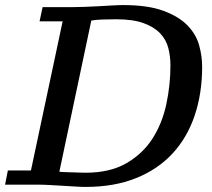

<svg xmlns="http://www.w3.org/2000/svg" viewBox="-41 -728 835 757"><path d="M-21 0H108C122 0 137.7 0.5 155 1.5L207 4.5C224.3 5.5 240.8 6.5 256.5 7.5C272.2 8.5 285.3 9 296 9C371.3 9 437.7 -2.5 495 -25.5C552.3 -48.5 600.3 -80.8 639 -122.5C677.7 -164.2 706.8 -214.2 726.5 -272.5C746.2 -330.8 756 -395 756 -465C756 -493 752 -521.3 744 -550C736 -578.7 720.7 -604.7 698 -628C675.3 -651.3 643.7 -670.5 603 -685.5C562.3 -700.5 509.3 -708 444 -708C432.7 -708 418.5 -707.5 401.5 -706.5L348.5 -703.5C330.2 -702.5 312.3 -701.7 295 -701C277.7 -700.3 262.7 -700 250 -700H127L115 -644H206L81 -56H-10ZM417 -652C461 -652 496.8 -647 524.5 -637C552.2 -627 574 -613.7 590 -597C606 -580.3 616.8 -561 622.5 -539C628.2 -517 631 -494 631 -470C631 -418 625.5 -366.7 614.5 -316C603.5 -265.3 585.2 -220.2 559.5 -180.5C533.8 -140.8 499.5 -108.7 456.5 -84C413.5 -59.3 360 -47 296 -47C292 -47 285 -47.2 275 -47.5L243.5 -48.5C232.5 -48.8 222.3 -49.2 213 -49.5C203.7 -49.8 197 -50.3 193 -51L319 -647C329.7 -649 344 -650.3 362 -651C380 -651.7 398.3 -652 417 -652Z"/></svg>

Font: PT Serif Caption
Style: Italic
Weight: 400
Italic angle: -12°
Designer: A.Korolkova, O.Umpeleva, V.Yefimov
Foundry: ParaType Ltd
Version: Version 1.000W OFL